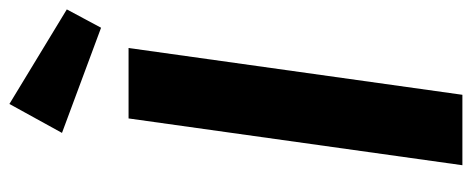

<svg xmlns="http://www.w3.org/2000/svg" viewBox="-310 -668 979 398"><g transform="rotate(-90 179.0 -469.5)"><path d="M181 0H35L132 -692H278ZM358 -820 320 -749 102 -830 162 -939Z"/></g></svg>

Font: Fira Sans SemiBold
Style: Italic
Weight: 600
Italic angle: -8°
Designer: bBox Type GmbH & Carrois Corporate GbR & Edenspiekermann AG
Foundry: bBox Type GmbH & Carrois Corporate GbR & Edenspiekermann AG
Version: Version 4.301